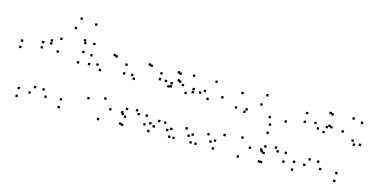

<svg xmlns="http://www.w3.org/2000/svg" viewBox="-76 -1199 3253 1633"><g transform="rotate(15 1550.0 -382.5)"><path d="M496.8 10V-10H476.8V10ZM496.8 -58.5V-78.5H476.8V-58.5ZM332.8 -102V-122H312.8V-102ZM365.4 -46.2V-66.2H345.4V-46.2ZM365.4 -444.1V-464.1H345.4V-444.1ZM367.9 -556.8V-576.8H347.9V-556.8ZM462.8 -677.7V-697.7H442.8V-677.7ZM566.4 -596.3V-616.3H546.4V-596.3ZM573.8 -575.2V-595.2H553.8V-575.2ZM650 -587V-607H630V-587ZM622.7 -750.4V-770.4H602.7V-750.4ZM490.2 -767V-787H470.2V-767ZM225.5 -489.3V-509.3H205.5V-489.3ZM225.5 -444.1V-464.1H205.5V-444.1ZM225.5 -45.8V-65.8H205.5V-45.8ZM258.2 -102V-122H238.2V-102ZM125.6 -58.5V-78.5H105.6V-58.5ZM125.6 10V-10H105.6V10ZM556.6 -399.8V-419.8H536.6V-399.8ZM577 -497.1V-517.1H557V-497.1ZM293.8 -497.1V-517.1H273.8V-497.1ZM293.8 -522.4V-542.4H273.8V-522.4ZM48.4 -455.7V-475.7H28.4V-455.7ZM48.4 -399.8V-419.8H28.4V-399.8Z M1061.6 -56.3V-76.3H1041.6V-56.3ZM1061.6 -124.3V-144.3H1041.6V-124.3ZM925.1 -85.1V-105.1H905.1V-85.1ZM860.9 -163V-183H840.9V-163ZM860.9 -533.8V-553.8H840.9V-533.8ZM842.8 -539.8V-559.8H822.8V-539.8ZM651.1 -487.3V-507.3H631.1V-487.3ZM651.1 -410.4V-430.4H631.1V-410.4ZM753.1 -384.9V-404.9H733.1V-384.9ZM721 -424.2V-444.2H701V-424.2ZM721 -128.5V-148.5H701V-128.5ZM845.6 22V2H825.6V22ZM1055.7 16V-4H1035.7V16ZM1238.7 -36.5V-56.5H1218.7V-36.5ZM1238.7 -113.4V-133.4H1218.7V-113.4ZM1147.1 -135.9V-155.9H1127.1V-135.9ZM1169.2 -107.9V-127.9H1149.2V-107.9ZM1169.2 -534.3V-554.3H1149.2V-534.3ZM1151.2 -540.3V-560.3H1131.2V-540.3ZM959.5 -487.8V-507.8H939.5V-487.8ZM959.5 -410.9V-430.9H939.5V-410.9ZM1051.1 -388.3V-408.3H1031.1V-388.3ZM1029.4 -416V-436H1009.4V-416ZM1029.4 -87.5V-107.5H1009.4V-87.5ZM1037.3 -74.4V-94.4H1017.3V-74.4ZM1037.3 10.6V-9.4H1017.3V10.6Z M1657.2 10V-10H1637.2V10ZM1657.2 -58.5V-78.5H1637.2V-58.5ZM1593.8 -96.6V-116.6H1573.8V-96.6ZM1626.3 -40.8V-60.8H1606.3V-40.8ZM1626.3 -419.8V-439.8H1606.3V-419.8ZM1539.2 -545.8V-565.8H1519.2V-545.8ZM1371.8 -434.5V-454.5H1351.8V-434.5ZM1371.8 -407.4V-427.4H1351.8V-407.4ZM1468.2 -444V-464H1448.2V-444ZM1507.7 -384.8V-404.8H1487.7V-384.8ZM1507.7 10V-10H1487.7V10ZM1853.7 10V-10H1833.7V10ZM1853.7 -58.5V-78.5H1833.7V-58.5ZM1786.8 -96.6V-116.6H1766.8V-96.6ZM1819.5 -40.8V-60.8H1799.5V-40.8ZM1819.5 -430.2V-450.2H1799.5V-430.2ZM1737.4 -545.8V-565.8H1717.4V-545.8ZM1565 -434.5V-454.5H1545V-434.5ZM1565 -407.4V-427.4H1545V-407.4ZM1661.4 -444V-464H1641.4V-444ZM1700.8 -384.8V-404.8H1680.8V-384.8ZM1700.8 10V-10H1680.8V10ZM1469.6 10V-10H1449.6V10ZM1469.6 -58.5V-78.5H1449.6V-58.5ZM1405.7 -96.6V-116.6H1385.7V-96.6ZM1438.2 -40.8V-60.8H1418.2V-40.8ZM1438.2 -466.6V-486.6H1418.2V-466.6ZM1424.3 -473.6V-493.6H1404.3V-473.6ZM1424.3 -533.2V-553.2H1404.3V-533.2ZM1406.4 -539.9V-559.9H1386.4V-539.9ZM1266.3 -493.2V-513.2H1246.3V-493.2ZM1266.3 -441.8V-461.8H1246.3V-441.8ZM1352 -401.3V-421.3H1332V-401.3ZM1319.6 -440.4V-460.4H1299.6V-440.4ZM1319.6 -40.4V-60.4H1299.6V-40.4ZM1352.8 -96.6V-116.6H1332.8V-96.6ZM1284.7 -58.5V-78.5H1264.7V-58.5ZM1284.7 10V-10H1264.7V10Z M2279.1 16V-4H2259.1V16ZM2462.5 -36.6V-56.6H2442.5V-36.6ZM2462.5 -113.5V-133.5H2442.5V-113.5ZM2370.5 -135.9V-155.9H2350.5V-135.9ZM2392.6 -108.3V-128.3H2372.6V-108.3ZM2392.6 -371.3V-391.3H2372.6V-371.3ZM2184.6 -546.1V-566.1H2164.6V-546.1ZM1975.6 -509.9V-529.9H1955.6V-509.9ZM1953.9 -377.1V-397.1H1933.9V-377.1ZM2032.4 -360.2V-380.2H2012.4V-360.2ZM2045.1 -384.9V-404.9H2025.1V-384.9ZM2156.2 -457.2V-477.2H2136.2V-457.2ZM2252.4 -372.1V-392.1H2232.4V-372.1ZM2252.4 -87V-107H2232.4V-87ZM2260.8 -73.9V-93.9H2240.8V-73.9ZM2260.8 16V-4H2240.8V16ZM2280.6 -64.5V-84.5H2260.6V-64.5ZM2280.6 -121.7V-141.7H2260.6V-121.7ZM2156.4 -76.8V-96.8H2136.4V-76.8ZM2073.2 -143.8V-163.8H2053.2V-143.8ZM2269.5 -238.5V-258.5H2249.5V-238.5ZM2270.2 -310.6V-330.6H2250.2V-310.6ZM1920.8 -125.4V-145.4H1900.8V-125.4ZM2075.9 21.5V1.5H2055.9V21.5Z M2922.5 10V-10H2902.5V10ZM2922.5 -58.5V-78.5H2902.5V-58.5ZM2748.2 -112.8V-132.8H2728.2V-112.8ZM2780.8 -56.7V-76.7H2760.8V-56.7ZM2780.8 -424.9V-444.9H2760.8V-424.9ZM2761.8 -431.9V-451.9H2741.8V-431.9ZM2761.8 -533.5V-553.5H2741.8V-533.5ZM2743.5 -539.9V-559.9H2723.5V-539.9ZM2550.5 -487.4V-507.4H2530.5V-487.4ZM2550.5 -410.5V-430.5H2530.5V-410.5ZM2672.8 -385.1V-405.1H2652.8V-385.1ZM2640.4 -424.6V-444.6H2620.4V-424.6ZM2640.4 -56.2V-76.2H2620.4V-56.2ZM2673.6 -112.8V-132.8H2653.6V-112.8ZM2550.5 -58.5V-78.5H2530.5V-58.5ZM2550.5 10V-10H2530.5V10ZM3054.3 -342.7V-362.7H3034.3V-342.7ZM3022.2 -528.2V-548.2H3002.2V-528.2ZM2944.3 -545.8V-565.8H2924.3V-545.8ZM2743 -415.3V-435.3H2723V-415.3ZM2726.8 -367.8V-387.8H2706.8V-367.8ZM2882.9 -415.2V-435.2H2862.9V-415.2ZM2984.8 -361.9V-381.9H2964.8V-361.9ZM3004.2 -331.2V-351.2H2984.2V-331.2Z"/></g></svg>

Font: Monaspace Xenon Dots Var
Style: Regular
Weight: 400
Designer: Riley Cran and the Lettermatic Team
Version: Version 1.100 (Monaspace Xenon Dots)